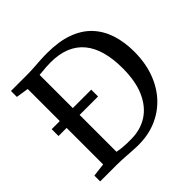

<svg xmlns="http://www.w3.org/2000/svg" viewBox="-187 -932 1123 1123"><g transform="rotate(-45 374.5 -370.5)"><path d="M337.5 8Q319 7.5 298.5 6.2Q278 5 257 3.5Q236 2 215.2 1Q194.5 0 175 0H38.5V-48L121 -58V-682L43.5 -694V-743H174Q204.5 -743 233.5 -745Q262.5 -747 291.2 -748.8Q320 -750.5 350.5 -750.5Q446.5 -750.5 515.8 -725.5Q585 -700.5 629.2 -653.8Q673.5 -607 695 -541.5Q716.5 -476 716.5 -395Q716.5 -304 689.2 -229.2Q662 -154.5 611.8 -100.8Q561.5 -47 492 -18.5Q422.5 10 337.5 8ZM346.5 -46.5Q421 -47.5 478 -84.5Q535 -121.5 567.5 -194.2Q600 -267 600 -375.5Q600 -453.5 583.2 -513.5Q566.5 -573.5 532.5 -614.5Q498.5 -655.5 447 -676.5Q395.5 -697.5 326 -697.5Q305 -697.5 287.2 -696.2Q269.5 -695 254.5 -693.2Q239.5 -691.5 228.5 -691V-55Q248.5 -51 267.8 -49Q287 -47 306.5 -46.5Q326 -46 346.5 -46.5ZM54 -360V-416.5H381V-360Z"/></g></svg>

Font: Merriweather 24pt
Style: Regular
Weight: 400
Designer: Eben Sorkin
Foundry: Eben Sorkin
Version: Version 2.100